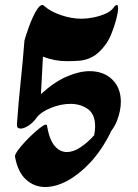

<svg xmlns="http://www.w3.org/2000/svg" viewBox="-20 -734 554 769"><path d="M420 -198Q385 -129 340 -81.5Q295 -34 249 -9.5Q203 15 161 15Q117 15 84 -15Q51 -45 40 -107Q39 -114 51 -131Q63 -148 82 -168Q101 -188 120.5 -205.5Q140 -223 153.5 -231Q167 -239 168 -231Q178 -174 199 -149.5Q220 -125 248 -125Q273 -125 301.5 -143.5Q330 -162 357 -192Q361 -211 361 -227Q361 -277 331.5 -297.5Q302 -318 263 -318Q223 -318 183 -301.5Q143 -285 127 -263Q111 -241 93 -230Q75 -219 63 -219Q48 -219 48 -232V-234V-240Q54 -323 62.5 -403.5Q71 -484 78 -572Q78 -573 82.5 -587.5Q87 -602 94.5 -623Q102 -644 111.5 -665Q121 -686 131 -700Q141 -714 150 -714Q154 -714 157 -710Q182 -688 224 -673.5Q266 -659 307 -659Q328 -659 353.5 -664Q379 -669 401 -678.5Q423 -688 433 -701Q442 -714 448 -714Q453 -714 453 -701Q453 -685 445.5 -656.5Q438 -628 426.5 -599.5Q415 -571 401 -553Q376 -520 350.5 -506.5Q325 -493 299.5 -491Q274 -489 247 -489Q199 -489 152 -507Q150 -470 148 -432Q146 -394 144 -357Q196 -405 246.5 -427Q297 -449 339 -449Q395 -449 429.5 -415.5Q464 -382 464 -326Q464 -290 448 -249Q442 -232 424 -207Q422 -202 420 -198Z"/></svg>

Font: Ga Maamli
Style: Regular
Weight: 400
Designer: Afotey Clement Nii Odai, Ama Asantewa Diaka, David Abbey-Thompson
Foundry: Sorkin Type Co.
Version: Version 1.000; ttfautohint (v1.8.4.7-5d5b)